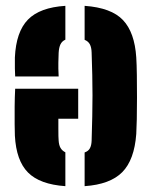

<svg xmlns="http://www.w3.org/2000/svg" viewBox="-20 -629 524 658"><path d="M447 -432Q448.5 -409 449 -371.8Q449.5 -334.5 449.5 -294.2Q449.5 -254 448.8 -220.2Q448 -186.5 447 -170Q440.5 -81 399 -39Q357.5 3 270 9V-106.5Q283 -111 288.2 -121Q293.5 -131 294 -147Q295.5 -193 296.2 -230.5Q297 -268 297 -302.5Q297 -337 296.2 -372.5Q295.5 -408 294 -449Q293.5 -466.5 288 -477Q282.5 -487.5 270 -492.5V-609Q361.5 -602.5 401.5 -560.2Q441.5 -518 447 -432ZM204 -609V-493Q192.5 -488 187.2 -477Q182 -466 181 -448Q180.5 -433 180 -414.8Q179.5 -396.5 181 -367H32Q31.5 -373 31 -394.2Q30.5 -415.5 31 -432Q35 -520 75.8 -561.8Q116.5 -603.5 204 -609ZM248 -325V-222H180Q180 -205 180 -189.5Q180 -174 180.2 -162.8Q180.5 -151.5 181 -147Q182 -131.5 187.5 -122Q193 -112.5 204 -107V9Q116.5 3 76 -37.8Q35.5 -78.5 31 -164Q30.5 -176 30.2 -203.5Q30 -231 30.2 -264Q30.5 -297 32 -325Z"/></svg>

Font: Big Shoulders Stencil Text Thin Black
Style: Regular
Weight: 900
Version: Version 2.001